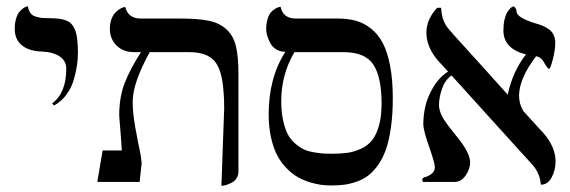

<svg xmlns="http://www.w3.org/2000/svg" viewBox="-20 -579 1815 611"><path d="M151.9 -243.2 146 -250Q190.9 -283.2 190.9 -360.8Q190.9 -385.3 169.9 -399.4Q148.9 -413.6 111.8 -415Q71.3 -416.5 49.1 -435.3Q26.9 -454.1 26.9 -486.8Q26.9 -505.4 31.2 -519.8Q35.6 -534.2 41.7 -541.3Q47.9 -548.3 54 -552.7Q60.1 -557.1 64.5 -558.1L68.8 -559.1Q70.8 -545.4 77.1 -537.1Q83.5 -528.8 95.5 -525.6Q107.4 -522.5 116 -521.7Q124.5 -521 140.1 -521Q176.3 -521 194.3 -512.2Q212.4 -503.4 220.2 -480.5Q228 -457.5 228 -411.1Q228 -392.1 225.1 -371.6Q222.2 -351.1 214.8 -325.4Q207.5 -299.8 191.2 -277.6Q174.8 -255.4 151.9 -243.2Z M684.6 12.2 693.4 -233.9Q693.4 -270 691.4 -286.1Q687 -356.4 662.6 -384.8Q638.2 -413.1 581.5 -413.1H456.5Q402.3 -314.9 402.3 -255.9Q402.3 -242.2 403.3 -228.5Q404.3 -214.8 406.5 -199.2Q408.7 -183.6 410.2 -175Q411.6 -166.5 415.3 -148.2Q418.9 -129.9 419.4 -126Q430.7 -74.7 430.7 -58.1Q429.7 -48.8 427.5 -29.3Q425.3 -9.8 424.3 0H289.6L306.6 -100.1H367.7Q364.7 -146 363.8 -155.8Q362.8 -166 361.8 -179.7Q360.8 -193.4 360.1 -201.4Q359.4 -209.5 359.4 -211.9Q359.4 -271 377.4 -316.4Q395.5 -361.8 428.7 -413.1H406.7Q372.1 -413.1 350.8 -434.3Q329.6 -455.6 329.6 -486.8Q329.6 -504.4 334.7 -518.1Q339.8 -531.7 346.9 -538.8Q354 -545.9 361.1 -550.3Q368.2 -554.7 373 -555.7L378.4 -557.1Q387.7 -520 427.7 -520H553.7Q610.8 -520 644.8 -512.9Q678.7 -505.9 700.7 -485.6Q722.7 -465.3 730.7 -432.4Q738.8 -399.4 738.8 -344.2V-33.2Q738.8 -21.5 733.2 -12.5Q727.5 -3.4 719.7 1Q711.9 5.4 703.9 8.3Q695.8 11.2 690.4 11.7Z M1073.2 -413.1H917Q875 -342.3 875 -256.8Q875 -223.1 880.9 -196.3Q886.7 -169.4 895.5 -152.3Q904.3 -135.3 918.7 -122.8Q933.1 -110.4 945.8 -104.2Q958.5 -98.1 977.1 -94.7Q995.6 -91.3 1007.3 -90.6Q1019 -89.8 1037.1 -89.8Q1065.4 -89.8 1086.2 -92.8Q1106.9 -95.7 1128.4 -105.5Q1149.9 -115.2 1163.6 -132.1Q1177.2 -148.9 1185.8 -178.5Q1194.3 -208 1194.3 -249Q1194.3 -333.5 1168.2 -373.3Q1142.1 -413.1 1073.2 -413.1ZM1034.2 11.2Q1018.6 11.2 1002.7 9.3Q986.8 7.3 966.6 1.2Q946.3 -4.9 928.5 -14.9Q910.6 -24.9 893.1 -42.5Q875.5 -60.1 863 -83Q850.6 -106 842.8 -139.9Q835 -173.8 835 -214.8Q835 -332 888.2 -414.1Q871.6 -414.1 858.9 -422.1Q846.2 -430.2 839.8 -442.4Q833.5 -454.6 830.3 -465.6Q827.1 -476.6 827.1 -485.8Q827.1 -504.9 831.8 -519.5Q836.4 -534.2 843.3 -541Q850.1 -547.9 856.9 -551.8Q863.8 -555.7 868.2 -556.6L873 -557.1Q880.9 -520 921.4 -520H1055.2Q1087.9 -520 1113.5 -512.7Q1139.2 -505.4 1161.4 -487.5Q1183.6 -469.7 1198.5 -441.2Q1213.4 -412.6 1221.7 -368.4Q1230 -324.2 1230 -266.1Q1230 -214.8 1224.1 -173.6Q1218.3 -132.3 1208.3 -103.8Q1198.2 -75.2 1183.3 -54.2Q1168.5 -33.2 1152.3 -20.8Q1136.2 -8.3 1115.2 -1Q1094.2 6.3 1075.7 8.8Q1057.1 11.2 1034.2 11.2Z M1747.1 -441.9Q1747.1 -427.7 1743.2 -407.7Q1739.3 -387.7 1734.6 -373.8Q1730 -359.9 1728 -359.9Q1726.6 -359.9 1725.1 -360.8Q1723.6 -361.8 1721.9 -364Q1720.2 -366.2 1719 -368.2Q1717.8 -370.1 1715.3 -373.8Q1712.9 -377.4 1711.9 -378.9Q1708.5 -385.7 1705.1 -389.2Q1697.3 -398.4 1686 -399.9Q1631.8 -329.1 1631.8 -273.9Q1631.8 -249 1645 -226.1Q1655.8 -213.9 1677.5 -190.2Q1699.2 -166.5 1710 -154.8Q1748 -110.8 1748 -64.9Q1748 -38.1 1735.6 -14.6Q1723.1 8.8 1701.2 8.8Q1698.2 -27.8 1674.8 -54.2Q1631.8 -101.6 1545.9 -196.3Q1460 -291 1417 -338.9Q1396.5 -324.7 1386.7 -296.9Q1377 -269 1377 -244.1Q1377 -236.3 1379.6 -227.3Q1382.3 -218.3 1385.3 -211.7Q1388.2 -205.1 1395.8 -194.1Q1403.3 -183.1 1407 -178.2Q1410.6 -173.3 1420.9 -160.4Q1431.2 -147.5 1434.1 -144Q1476.1 -92.8 1476.1 -62Q1476.1 -41 1461.7 -20.5Q1447.3 0 1426.8 0H1326.2Q1323.7 -4.9 1323.7 -5.9Q1323.7 -13.2 1331.1 -15.1Q1335.4 -15.1 1339.8 -18.1Q1363.8 -27.8 1363.8 -46.9Q1363.8 -59.1 1348.1 -105Q1327.1 -162.6 1327.1 -184.1Q1327.1 -211.9 1333.7 -241.2Q1340.3 -270.5 1359.1 -302Q1377.9 -333.5 1405.8 -351.1Q1400.9 -356.9 1390.4 -368.2Q1379.9 -379.4 1375 -384.8Q1336.9 -428.7 1336.9 -475.1Q1336.9 -517.1 1371.1 -554.2H1383.8Q1385.3 -511.7 1409.2 -484.9Q1415 -479 1422.9 -469.2Q1456.1 -433.1 1516.4 -366Q1576.7 -298.8 1594.7 -278.8L1595.7 -277.8Q1611.3 -351.6 1653.8 -405.8Q1582 -423.8 1582 -481.9Q1582 -501 1585.4 -516.1Q1588.9 -531.2 1593.8 -539.1Q1598.6 -546.9 1603.3 -551.8Q1607.9 -556.6 1611.3 -557.6L1614.7 -559.1Q1624 -552.7 1624 -540Q1627.9 -522 1683.1 -504.9Q1695.8 -501.5 1704.6 -498Q1713.4 -494.6 1724.4 -487.5Q1735.4 -480.5 1741.2 -469Q1747.1 -457.5 1747.1 -441.9Z"/></svg>

Font: Common Serif
Style: Regular
Weight: 400
Designer: Philipp H. Poll, Khaled Hosny
Foundry: Stefan Peev, Context Ltd.
Version: Version 1.026